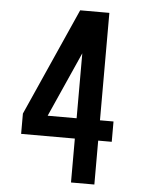

<svg xmlns="http://www.w3.org/2000/svg" viewBox="-53 -777 605 819"><g transform="rotate(5 250.0 -367.5)"><path d="M282 0V-188H52V-275L257 -735H382V-275H440V-188H382V0ZM158 -275H282V-553Z"/></g></svg>

Font: Iosevka SS04 Semibold
Style: Regular
Weight: 600
Monospace: yes
Designer: Belleve Invis
Foundry: Belleve Invis
Version: Version 19.0.0; ttfautohint (v1.8.4)